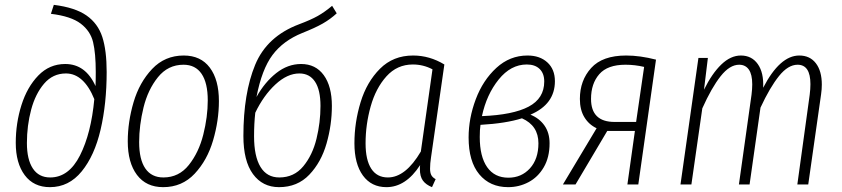

<svg xmlns="http://www.w3.org/2000/svg" viewBox="-20 -761 3474 792"><path d="M45 -172Q45 -253 68.5 -327.5Q92 -402 138 -449.5Q184 -497 249 -497Q333 -497 374 -406Q375 -427 375 -464Q375 -541 364 -587Q353 -633 313 -663.5Q273 -694 190 -704L202 -741Q290 -730 337 -697Q384 -664 402 -608.5Q420 -553 420 -464Q420 -334 395 -226.5Q370 -119 317 -54Q264 11 186 11Q119 11 82 -38.5Q45 -88 45 -172ZM369 -352Q348 -404 318.5 -431Q289 -458 252 -458Q198 -458 162 -416Q126 -374 108.5 -308.5Q91 -243 91 -171Q91 -103 115.5 -66Q140 -29 187 -29Q264 -29 310 -120Q356 -211 369 -352Z M507 -178Q507 -258 531 -339.5Q555 -421 607.5 -476.5Q660 -532 738 -532Q808 -532 845.5 -482Q883 -432 883 -344Q883 -264 859 -182Q835 -100 783 -44.5Q731 11 653 11Q583 11 545 -39.5Q507 -90 507 -178ZM837 -347Q837 -419 811.5 -456.5Q786 -494 737 -494Q673 -494 631.5 -442.5Q590 -391 572 -317.5Q554 -244 554 -175Q554 -103 579.5 -66Q605 -29 654 -29Q718 -29 759 -80.5Q800 -132 818.5 -205.5Q837 -279 837 -347Z M1349 -324Q1349 -246 1327 -169Q1305 -92 1256 -40.5Q1207 11 1131 11Q1063 11 1023.5 -43Q984 -97 984 -200Q984 -376 1032.5 -493.5Q1081 -611 1214 -661Q1262 -679 1290.5 -695Q1319 -711 1350 -737L1369 -706Q1343 -682 1311.5 -664Q1280 -646 1227 -625Q1148 -593 1104 -534Q1060 -475 1038 -361Q1072 -422 1119.5 -459.5Q1167 -497 1222 -497Q1282 -497 1315.5 -451Q1349 -405 1349 -324ZM1302 -324Q1302 -390 1279.5 -424Q1257 -458 1215 -458Q1165 -458 1116 -412.5Q1067 -367 1033 -296Q1028 -251 1028 -199Q1028 -116 1054.5 -72.5Q1081 -29 1132 -29Q1193 -29 1231 -75Q1269 -121 1285.5 -188.5Q1302 -256 1302 -324Z M1813 -495 1758 -112Q1754 -87 1754 -65Q1754 -49 1759 -39Q1764 -29 1777 -22L1762 11Q1737 1 1724.5 -16Q1712 -33 1712 -64Q1712 -74 1713 -80Q1654 11 1574 11Q1512 11 1477 -37Q1442 -85 1442 -170Q1442 -256 1467.5 -339.5Q1493 -423 1547.5 -477.5Q1602 -532 1684 -532Q1752 -532 1813 -495ZM1488 -170Q1488 -101 1511.5 -65Q1535 -29 1580 -29Q1653 -29 1716 -136L1764 -475Q1726 -495 1683 -495Q1618 -495 1574 -446Q1530 -397 1509 -322Q1488 -247 1488 -170Z M2269 -426Q2269 -331 2168 -288Q2205 -273 2226 -243Q2247 -213 2247 -170Q2247 -112 2223 -71Q2199 -30 2160 -9.5Q2121 11 2076 11Q2001 11 1957 -42Q1913 -95 1913 -194Q1913 -273 1942.5 -351.5Q1972 -430 2027.5 -481Q2083 -532 2156 -532Q2207 -532 2238 -503.5Q2269 -475 2269 -426ZM1968 -282Q2096 -287 2160.5 -321Q2225 -355 2225 -425Q2225 -458 2206 -476.5Q2187 -495 2153 -495Q2087 -495 2037 -433Q1987 -371 1968 -282ZM1962 -246Q1959 -227 1959 -196Q1959 -115 1989.5 -71.5Q2020 -28 2077 -28Q2131 -28 2166 -66.5Q2201 -105 2201 -170Q2201 -243 2133 -273Q2067 -252 1962 -246Z M2686 -515 2613 0H2568L2599 -221H2485L2354 0H2302L2441 -232Q2409 -247 2390.5 -277.5Q2372 -308 2372 -353Q2372 -429 2418.5 -480.5Q2465 -532 2563 -532Q2620 -532 2686 -515ZM2418 -353Q2418 -258 2515 -258H2604L2637 -485Q2599 -494 2560 -494Q2486 -494 2452 -455Q2418 -416 2418 -353Z M3370 -412Q3370 -393 3367 -372L3314 0H3269L3320 -370Q3323 -394 3323 -414Q3323 -494 3270 -494Q3231 -494 3193.5 -447.5Q3156 -401 3117 -317L3072 0H3028L3080 -370Q3083 -394 3083 -413Q3083 -454 3069 -474Q3055 -494 3029 -494Q2990 -494 2952.5 -446.5Q2915 -399 2877 -314L2832 0H2787L2861 -522H2900L2884 -391Q2917 -458 2955.5 -495Q2994 -532 3036 -532Q3081 -532 3106 -496.5Q3131 -461 3128 -399Q3197 -532 3277 -532Q3321 -532 3345.5 -500Q3370 -468 3370 -412Z"/></svg>

Font: Fira Sans Extra Condensed ExtraLight
Style: Italic
Weight: 275
Width: 3
Italic angle: -8°
Designer: Carrois Corporate & Edenspiekermann AG
Foundry: Carrois Corporate GbR & Edenspiekermann AG
Version: Version 4.203